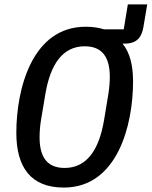

<svg xmlns="http://www.w3.org/2000/svg" viewBox="-20 -830 681 862"><path d="M623.9 -708.8 641 -810.4H554L535.5 -698.2H447.4C423.3 -706 395.6 -709.9 364.3 -709.9C123.9 -709.9 53.3 -430 53.3 -233.7C53.3 -78.1 119.3 12.1 266.3 12.1C507.1 12.1 577.4 -267.8 577.4 -464.5C577.4 -535.2 563.9 -592.7 530.2 -634.2H540.1C596.6 -634.2 616.5 -665.1 623.9 -708.8ZM157.7 -212.7C157.7 -236.2 159.4 -263.5 164.1 -291.2L183.6 -407.3C206 -540.8 261 -622.2 360.4 -622.2C440 -622.2 473 -571.7 473 -485.4C473 -461.6 470.9 -434.7 466.3 -406.6L447.1 -290.5C424.7 -157.3 369.7 -76 270.2 -76C190.7 -76 157.7 -126.4 157.7 -212.7Z"/></svg>

Font: Margiela Mono Italic Medium It
Style: Regular
Weight: 500
Designer: Mike Abbink, Paul van der Laan, Pieter van Rosmalen
Foundry: Bold Monday
Version: Version 2.003 2021